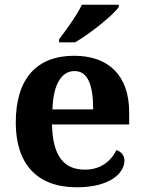

<svg xmlns="http://www.w3.org/2000/svg" viewBox="-20 -786 612 816"><path d="M231 -619V-606H299C362 -642 460 -721 485 -756V-766H328C307 -721 260 -657 231 -619ZM306 10C450 10 509 -52 509 -104C509 -126 494 -142 475 -148C452 -102 409 -65 341 -65C251 -65 204 -123 201 -257H529V-308C529 -467 440 -549 295 -549C137 -549 47 -453 47 -265C47 -91 136 10 306 10ZM376 -321H203C206 -427 241 -484 297 -484C354 -484 376 -423 376 -321Z"/></svg>

Font: Noto Serif Telugu
Style: Bold
Weight: 700
Designer: Jelle Bosma - Monotype Design Team
Foundry: Monotype Imaging Inc.
Version: Version 2.005